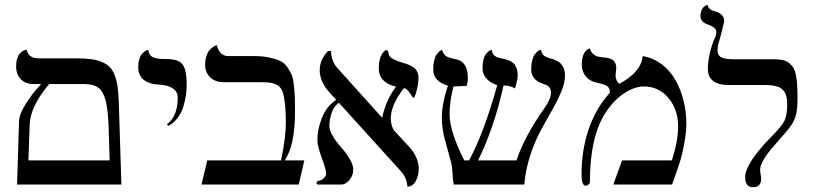

<svg xmlns="http://www.w3.org/2000/svg" viewBox="-20 -766 3392 797"><path d="M184.1 -417Q104.5 -323.2 103 -246.1L98.1 -100.1H435.1L431.2 -231Q428.7 -307.1 419.2 -345.9Q409.7 -384.8 389.4 -400.9Q369.1 -417 330.1 -417ZM50.8 0 59.1 -263.2Q60.1 -292.5 87.9 -336.4Q115.7 -380.4 150.9 -417H120.1Q85.4 -417 66.2 -437.5Q46.9 -458 46.9 -490.2Q46.9 -509.3 51.5 -523.7Q56.2 -538.1 62.5 -544.4Q68.8 -550.8 75.2 -554.4Q81.5 -558.1 85.9 -558.6L90.8 -559.1Q99.6 -523.9 138.2 -523.9H293.9Q331.5 -523.9 357.7 -520.5Q383.8 -517.1 404.1 -508.3Q424.3 -499.5 436.5 -486.6Q448.7 -473.6 456.8 -452.1Q464.8 -430.7 468.3 -404.8Q471.7 -378.9 473.1 -340.8L483.9 0Z M678.7 -243.2 672.9 -250Q717.8 -283.2 717.8 -360.8Q717.8 -385.3 696.8 -399.4Q676.3 -413.1 638.7 -415Q597.7 -417 575.7 -435.5Q553.7 -454.1 553.7 -486.8Q553.7 -505.4 558.1 -519.8Q562.5 -534.2 568.6 -541.3Q574.7 -548.3 580.8 -552.7Q586.9 -557.1 591.3 -558.1L595.7 -559.1Q597.7 -545.4 604 -537.1Q610.4 -528.8 622.3 -525.6Q634.3 -522.5 642.8 -521.7Q651.4 -521 667 -521Q703.1 -521 721.2 -512.2Q739.3 -503.4 747.1 -480.5Q754.9 -457.5 754.9 -411.1Q754.9 -392.1 752 -371.6Q749 -351.1 741.7 -325.4Q734.4 -299.8 718 -277.6Q701.7 -255.4 678.7 -243.2Z M1034.2 -533.2Q1069.8 -533.2 1096.4 -527.6Q1123 -522 1141.4 -513.9Q1159.7 -505.9 1171.9 -488.3Q1184.1 -470.7 1190.4 -456.1Q1196.8 -441.4 1200 -412.1Q1203.1 -382.8 1203.9 -362.1Q1204.6 -341.3 1204.6 -301.8Q1204.6 -162.1 1161.6 -100.1H1243.2L1220.2 0H816.4L840.3 -100.1H1146.5Q1166.5 -195.8 1166.5 -255.9Q1166.5 -303.7 1163.1 -333.5Q1159.7 -363.3 1153.8 -382.3Q1147.9 -401.4 1134.3 -410.4Q1120.6 -419.4 1105.5 -422.1Q1090.3 -424.8 1063.5 -424.8H909.2Q873.5 -424.8 852.5 -445.1Q831.5 -465.3 831.5 -497.1Q831.5 -517.1 836.7 -533Q841.8 -548.8 848.9 -556.9Q856 -564.9 863 -570.1Q870.1 -575.2 875.5 -576.7L880.4 -578.1Q884.3 -559.1 896.2 -546.1Q908.2 -533.2 927.2 -533.2Z M1717.3 -441.9Q1717.3 -427.7 1713.4 -407.7Q1709.5 -387.7 1704.8 -373.8Q1700.2 -359.9 1698.2 -359.9Q1693.8 -359.9 1688.2 -369.4Q1682.6 -378.9 1674.6 -388.9Q1666.5 -398.9 1656.2 -399.9Q1602.1 -329.1 1602.1 -273.9Q1602.1 -248.5 1614.7 -225.6L1680.2 -154.8Q1718.3 -110.8 1718.3 -64.9Q1718.3 -38.1 1705.8 -14.6Q1693.4 8.8 1671.4 8.8Q1668.5 -27.8 1645 -54.2L1386.7 -339.4Q1366.2 -325.2 1356.7 -297.4Q1347.2 -269.5 1347.2 -244.1Q1347.2 -227.5 1357.4 -208.3Q1367.7 -189 1382.3 -170.9L1411.6 -135.7Q1425.8 -117.7 1436 -98.1Q1446.3 -78.6 1446.3 -62Q1446.3 -38.1 1430.7 -19Q1415 0 1397 0H1296.4Q1293.9 -4.9 1293.9 -5.9Q1293.9 -13.2 1301.3 -15.1Q1313.5 -16.6 1323.7 -25.9Q1334 -35.2 1334 -46.9Q1334 -60.1 1315.7 -110.6Q1297.4 -161.1 1297.4 -184.1Q1297.4 -229 1316.4 -276.9Q1335.4 -324.7 1375.5 -351.6L1345.2 -384.8Q1307.1 -428.7 1307.1 -475.1Q1307.1 -517.1 1341.3 -554.2H1354Q1355.5 -511.7 1379.4 -484.9L1564.9 -278.8L1566.4 -277.8Q1583.5 -354.5 1624 -405.8Q1552.2 -423.8 1552.2 -481.9Q1552.2 -501 1555.7 -516.1Q1559.1 -531.2 1564 -539.1Q1568.8 -546.9 1573.5 -551.8Q1578.1 -556.6 1581.5 -557.6L1585 -559.1Q1590.3 -555.2 1591.8 -550Q1593.3 -544.9 1594 -540.5Q1594.7 -536.1 1598.6 -530.8Q1602.5 -525.4 1616.2 -518.8Q1629.9 -512.2 1653.3 -504.9Q1666 -501.5 1674.8 -498Q1683.6 -494.6 1694.6 -487.5Q1705.6 -480.5 1711.4 -469Q1717.3 -457.5 1717.3 -441.9Z M2325.2 -452.1Q2325.2 -421.9 2309.6 -384.8Q2293.9 -347.7 2271 -307.6L2224.1 -223.6Q2200.2 -179.7 2180.9 -120.4Q2161.6 -61 2156.2 0H1863.3Q1859.9 -17.1 1858.4 -45.4Q1856.9 -73.7 1854 -85.9L1839.4 -140.1L1825.7 -190.4Q1821.3 -207 1817.6 -230.7Q1814 -254.4 1814 -275.9Q1814 -335 1839.4 -410.2Q1778.3 -428.2 1778.3 -477.1Q1778.3 -497.6 1782 -513.7Q1785.6 -529.8 1791.3 -537.8Q1796.9 -545.9 1802.2 -551Q1807.6 -556.2 1811.5 -557.6L1814.9 -559.1Q1820.3 -541 1831.1 -533.4Q1841.8 -525.9 1873 -520Q1921.9 -509.8 1921.9 -443.8Q1921.9 -423.8 1917 -409.2Q1902.3 -409.2 1886 -408.2Q1869.6 -407.2 1862.3 -407.2Q1846.2 -344.7 1846.2 -292Q1846.2 -220.7 1907.2 -100.1H1927.2Q1989.7 -216.3 2043.9 -412.1Q1982.9 -434.6 1982.9 -482.9Q1982.9 -502.9 1986.8 -518.1Q1990.7 -533.2 1996.3 -540.5Q2002 -547.9 2007.6 -552.5Q2013.2 -557.1 2017.1 -558.1L2021 -559.1Q2022.9 -549.8 2026.1 -543.2Q2029.3 -536.6 2035.4 -533Q2041.5 -529.3 2043.9 -528.1Q2046.4 -526.9 2055.4 -524.9Q2064.5 -522.9 2064.9 -522.9Q2065.4 -522.9 2073.5 -521Q2081.5 -519 2083.3 -518.3Q2085 -517.6 2092.3 -515.1Q2099.6 -512.7 2102.1 -510.5Q2104.5 -508.3 2110.1 -504.4Q2115.7 -500.5 2117.9 -495.6Q2120.1 -490.7 2123.3 -484.6Q2126.5 -478.5 2127.7 -470.2Q2128.9 -461.9 2128.9 -452.1Q2128.9 -442.4 2125 -425Q2121.1 -407.7 2117.2 -398.9Q2097.7 -411.1 2070.3 -411.1Q2030.3 -232.4 1964.4 -100.1H2124Q2156.7 -199.7 2241.2 -318.8Q2267.1 -355.5 2267.1 -381.8Q2267.1 -387.2 2265.9 -391.6Q2264.6 -396 2263.2 -399.2Q2261.7 -402.3 2258.8 -405.3Q2255.9 -408.2 2253.9 -409.7Q2252 -411.1 2248.3 -412.8Q2244.6 -414.6 2242.9 -415Q2241.2 -415.5 2237.8 -416.7Q2234.4 -418 2233.9 -418Q2185.1 -435.1 2185.1 -476.1Q2185.1 -498.5 2189.2 -515.4Q2193.4 -532.2 2199.5 -540Q2205.6 -547.9 2211.7 -552.7Q2217.8 -557.6 2221.7 -558.6L2226.1 -559.1Q2227.1 -552.2 2229.5 -547.1Q2231.9 -542 2234.4 -538.8Q2236.8 -535.6 2241.7 -532.7Q2246.6 -529.8 2249 -528.8L2257.8 -525.4Q2264.2 -523.4 2266.1 -522.9Q2266.6 -522.9 2271.5 -521.5L2278.3 -519.5Q2280.3 -518.6 2285.4 -516.4Q2290.5 -514.2 2293.5 -512.5Q2296.4 -510.7 2301.3 -507.3Q2306.2 -503.9 2308.8 -500.5Q2311.5 -497.1 2315.2 -491.9Q2318.8 -486.8 2320.8 -481Q2322.8 -475.1 2324 -467.8Q2325.2 -460.4 2325.2 -452.1Z M2647.9 -533.2Q2691.4 -525.9 2726.6 -499.3Q2761.7 -472.7 2783.7 -433.8Q2805.7 -395 2817.4 -348.4Q2829.1 -301.8 2829.1 -252Q2829.1 -221.7 2822.5 -182.9Q2815.9 -144 2810.1 -121.6Q2804.2 -99.1 2798.8 -83L2770 0H2525.9L2562 -100.1H2769Q2794.9 -181.2 2794.9 -241.2Q2794.9 -311 2754.9 -359.1Q2714.8 -407.2 2652.8 -407.2Q2614.3 -407.2 2571 -378.7Q2527.8 -350.1 2496.1 -301.8Q2428.7 -202.1 2428.7 -8.8Q2428.7 -4.9 2423.1 0Q2417.5 4.9 2411.1 4.9Q2394 4.9 2394 -42Q2394 -144 2424.3 -231.4Q2454.6 -318.8 2511.7 -380.9Q2511.7 -399.9 2501 -408.2Q2490.7 -415.5 2457 -422.9Q2427.2 -429.2 2411.1 -449.5Q2395 -469.7 2395 -497.1Q2395 -514.6 2398.4 -528.1Q2401.9 -541.5 2406.7 -548.3Q2411.6 -555.2 2416.7 -559.1Q2421.9 -563 2425.3 -564L2428.7 -564.9Q2432.1 -550.8 2442.1 -542.2Q2452.1 -533.7 2460.9 -531.5Q2469.7 -529.3 2482.9 -527.8Q2492.2 -526.9 2498.3 -526.1Q2504.4 -525.4 2512.7 -522.5Q2521 -519.5 2525.9 -515.4Q2530.8 -511.2 2534.4 -503.4Q2538.1 -495.6 2538.1 -484.9Q2538.1 -475.6 2536.6 -467.3Q2535.2 -459 2535.2 -453.1Q2535.2 -442.9 2539.6 -432.6Q2543.9 -422.4 2550.8 -418Q2641.6 -466.8 2647.9 -533.2Z M2958.5 -558.1Q2958.5 -535.2 2974.9 -527.6Q2991.2 -520 3023.4 -520H3193.4Q3215.3 -520 3231.2 -516.1Q3247.1 -512.2 3257.8 -502.7Q3268.6 -493.2 3274.9 -481.4Q3281.2 -469.7 3284.7 -450.2Q3288.1 -430.7 3289.3 -410.9Q3290.5 -391.1 3290.5 -360.8Q3290.5 -315.4 3284.7 -291.3Q3278.8 -267.1 3264.6 -246.3Q3250.5 -225.6 3211.4 -182.1Q3182.1 -148.4 3170.7 -134.3Q3159.2 -120.1 3147.2 -98.6Q3135.3 -77.1 3135.3 -61Q3135.3 -52.7 3137.5 -41.5Q3139.6 -30.3 3139.6 -24.9Q3139.6 11.2 3106.4 11.2Q3073.2 11.2 3073.2 -29.8Q3073.2 -88.4 3184.6 -201.2Q3224.1 -241.2 3235.8 -263.9Q3247.6 -286.6 3247.6 -332Q3247.6 -352.5 3244.4 -365.7Q3241.2 -378.9 3231.9 -390.6Q3222.7 -402.3 3203.4 -407.7Q3184.1 -413.1 3154.3 -413.1H3001.5Q2962.9 -413.1 2940.7 -429.7Q2918.5 -446.3 2918.5 -479Q2918.5 -534.2 2942.4 -597.2Q2953.6 -619.6 2953.6 -632.8Q2953.6 -651.4 2921.4 -663.1Q2887.7 -673.8 2887.7 -698.2Q2887.7 -710.9 2890.9 -720.2Q2894 -729.5 2898.4 -734.1Q2902.8 -738.8 2907 -741.5Q2911.1 -744.1 2914.6 -745.1L2917.5 -746.1Q2919.4 -726.1 2947.3 -719.2Q2986.3 -708.5 2986.3 -678.2Q2986.3 -675.8 2977.8 -642.1Q2969.2 -608.4 2967.3 -602.1Q2958.5 -576.7 2958.5 -558.1Z"/></svg>

Font: Linux Biolinum G
Style: Regular
Weight: 400
Designer: Philipp H. Poll
Foundry: Philipp H. Poll
Version: Version 1.1.0 ; ttfautohint (v1.6)